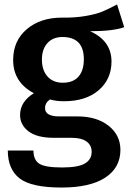

<svg xmlns="http://www.w3.org/2000/svg" viewBox="-20 -623 577 861"><path d="M505 -603 537 -501Q486 -483 384 -483Q480 -440 480 -347Q480 -268 422.5 -218.5Q365 -169 267 -169Q231 -169 204 -177Q182 -162 182 -138Q182 -101 246 -101H327Q414 -101 467 -59Q520 -17 520 49Q520 129 452 173.5Q384 218 256 218Q121 218 68 177Q15 136 15 52H130Q130 94 156 111Q182 128 258 128Q331 128 361 110Q391 92 391 58Q391 28 368 11.5Q345 -5 301 -5H221Q146 -5 108 -34Q70 -63 70 -107Q70 -167 132 -205Q39 -254 39 -354Q39 -440 100 -492Q161 -544 258 -544Q317 -543 365 -551.5Q413 -560 439 -571Q465 -582 505 -603ZM260 -457Q217 -457 192.5 -429.5Q168 -402 168 -356Q168 -308 193 -280Q218 -252 262 -252Q308 -252 332 -279.5Q356 -307 356 -357Q356 -457 260 -457Z"/></svg>

Font: FiraGO Medium
Style: Regular
Weight: 500
Designer: bBox Type
Foundry: bBox Type GmbH
Version: Version 1.001;PS 001.001;hotconv 1.0.88;makeotf.lib2.5.64775